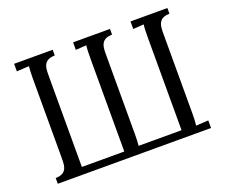

<svg xmlns="http://www.w3.org/2000/svg" viewBox="-115 -876 1235 1053"><g transform="rotate(-20 502.5 -350.0)"><path d="M949.7 -667Q921.4 -666 907.2 -656.7Q893.1 -647.5 887.2 -631.3Q881.3 -615.2 881.1 -593Q880.9 -570.8 880.9 -544.4V-112.3Q880.9 -91.8 880.1 -73.5Q879.4 -55.2 877.4 -40L949.7 -44.4V0H55.2V-33.2Q83 -34.2 97.4 -43.5Q111.8 -52.7 117.7 -68.8Q123.5 -85 123.8 -107.2Q124 -129.4 124 -156.2V-581.1Q124 -634.3 127 -660.2L55.2 -656.2V-700.2H280.3V-667Q252 -666 237.5 -656.7Q223.1 -647.5 217.3 -631.3Q211.4 -615.2 211.2 -593Q210.9 -570.8 210.9 -544.4V-41.5H458.5V-581.1Q458.5 -608.4 459.2 -627.9Q460 -647.5 461.9 -660.2L399.4 -656.2V-700.2H614.7V-667Q586.4 -666 572.3 -656.7Q558.1 -647.5 552.2 -631.3Q546.4 -615.2 546.1 -593Q545.9 -570.8 545.9 -544.4V-112.3Q545.9 -75.2 543 -43.9H793.5V-581.1Q793.5 -608.4 794.2 -627.9Q794.9 -647.5 796.9 -660.2L734.4 -656.2V-700.2H949.7Z"/></g></svg>

Font: Lora
Style: Regular
Weight: 400
Designer: Olga Karpushina, Alexei Vanyashin
Foundry: Cyreal (www.cyreal.org, a@cyreal.org)
Version: Version 1.014